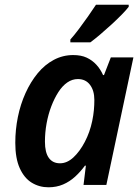

<svg xmlns="http://www.w3.org/2000/svg" viewBox="-20 -786 597 816"><path d="M186 10Q147 10 115 -9.5Q83 -29 64 -71Q45 -113 45 -179Q45 -235 56 -289Q67 -343 88.5 -390.5Q110 -438 140 -474.5Q170 -511 208.5 -531.5Q247 -552 291 -552Q325 -552 348.5 -541Q372 -530 389.5 -511Q407 -492 418 -467H422L451 -542H547L432 0H335L345 -82H341Q322 -56 299 -35Q276 -14 248 -2Q220 10 186 10ZM235 -92Q265 -92 292 -117Q319 -142 340.5 -183Q362 -224 372 -272Q377 -296 379 -318Q381 -340 381 -361Q381 -401 362.5 -425.5Q344 -450 311 -450Q287 -450 266 -435.5Q245 -421 228 -394.5Q211 -368 198 -334Q185 -300 178 -261.5Q171 -223 171 -184Q171 -138 187.5 -115Q204 -92 235 -92ZM279 -618Q296 -637 315.5 -663Q335 -689 354 -716Q373 -743 388 -766H527V-757Q517 -744 497.5 -724Q478 -704 454 -682Q430 -660 406.5 -640Q383 -620 364 -606H279Z"/></svg>

Font: Noto Sans Display SemiBold
Style: Italic
Weight: 600
Italic angle: -12°
Designer: Monotype Design Team
Foundry: Monotype Imaging Inc.
Version: Version 2.003